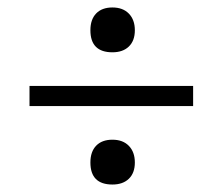

<svg xmlns="http://www.w3.org/2000/svg" viewBox="-20 -609 595 514"><path d="M59 -325V-379H497V-325ZM222 -174Q222 -203 237.5 -219Q253 -235 281 -235Q309 -235 325 -218.5Q341 -202 341 -174Q341 -146 325 -130.5Q309 -115 281 -115Q222 -115 222 -174ZM222 -528Q222 -557 237.5 -573Q253 -589 281 -589Q309 -589 325 -572.5Q341 -556 341 -528Q341 -500 325 -484.5Q309 -469 281 -469Q222 -469 222 -528Z"/></svg>

Font: Domine
Style: Regular
Weight: 400
Designer: Pablo Impallari, Rodrigo Fuenzalida, Brenda Gallo
Foundry: Pablo Impallari, Rodrigo Fuenzalida, Brenda Gallo
Version: Version 2.000